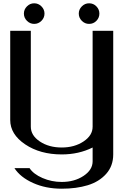

<svg xmlns="http://www.w3.org/2000/svg" viewBox="-20 -937 790 1165"><path d="M520.5 -917Q546.9 -917 564.9 -898.4Q583 -879.9 583 -854.5Q583 -829.1 564.9 -810.5Q546.9 -792 520.5 -792Q495.1 -792 476.6 -810.5Q458 -829.1 458 -854.5Q458 -879.9 476.6 -898.4Q495.1 -917 520.5 -917ZM143.6 -810.5Q125 -829.1 125 -854.5Q125 -879.9 143.6 -898.4Q162.1 -917 187.5 -917Q212.9 -917 231.4 -898.4Q250 -879.9 250 -854.5Q250 -829.1 231.4 -810.5Q212.9 -792 187.5 -792Q162.1 -792 143.6 -810.5ZM667 -750Q667 -750 667 0Q667 70.3 624 118.2Q581.1 166 512.2 187Q443.4 208 354.5 208Q257.8 208 180.7 173.3Q103.5 138.7 67.4 83H159.2Q182.6 119.1 237.8 143.1Q293 167 354.5 167Q431.6 167 486.8 130.4Q542 93.8 542 42V-42Q458 0 354.5 0Q223.6 0 132.8 -61Q42 -122.1 42 -209V-750H167V-168Q167 -115.2 221.7 -78.6Q276.4 -42 354.5 -42Q431.6 -42 486.8 -78.6Q542 -115.2 542 -168V-750Z"/></svg>

Font: okolaks
Style: Bold
Weight: 600
Width: 8
Version: Version 000.6.0